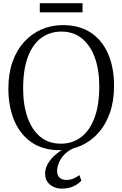

<svg xmlns="http://www.w3.org/2000/svg" viewBox="-20 -904 746 1170"><path d="M346 11Q243.5 12 173.2 -36Q103 -84 67 -169.2Q31 -254.5 31 -364.5Q31 -455.5 56.2 -527Q81.5 -598.5 127 -648.5Q172.5 -698.5 233 -724.8Q293.5 -751 363 -751Q464 -751 533.5 -705Q603 -659 639 -575.5Q675 -492 675 -379.5Q675 -289.5 650 -217.5Q625 -145.5 580 -94.8Q535 -44 475.2 -17Q415.5 10 346 11ZM351 -28.5Q421 -28.5 473.5 -67.8Q526 -107 555.5 -185Q585 -263 585 -379.5Q585 -476.5 558.5 -551.2Q532 -626 480.5 -668.8Q429 -711.5 354 -711.5Q284 -711.5 231.8 -673.2Q179.5 -635 150.2 -558.2Q121 -481.5 121 -364.5Q121 -264.5 147.5 -189Q174 -113.5 225 -71Q276 -28.5 351 -28.5ZM357.5 245.5Q331 245.5 307.5 235.2Q284 225 269.5 204.8Q255 184.5 255 155.5Q255 123 271.5 94Q288 65 315.8 40.8Q343.5 16.5 376 -1L399 -5L428.5 -1Q392 16 370 40Q348 64 338 89.8Q328 115.5 328 138Q328 164 342.8 178.2Q357.5 192.5 384 192.5Q407.5 192.5 427.2 184.2Q447 176 463.5 163L476 196Q461.5 215 430 230.2Q398.5 245.5 357.5 245.5ZM483 -884.5V-829H222.5V-884.5Z"/></svg>

Font: Merriweather 60pt Light
Style: Regular
Weight: 300
Version: Version 2.100